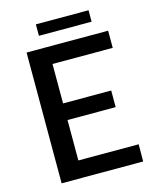

<svg xmlns="http://www.w3.org/2000/svg" viewBox="-125 -937 826 1021"><g transform="rotate(-15 288.0 -426.0)"><path d="M534.5 -720H85.5V0H534.5L535 -94.5H203V-317H468V-408.5H203V-625.5H534.5ZM172 -852V-789H462V-852Z"/></g></svg>

Font: Lato Semibold
Style: Regular
Weight: 600
Designer: Lukasz Dziedzic
Foundry: tyPoland Lukasz Dziedzic
Version: Version 2.006; 2014-01-15